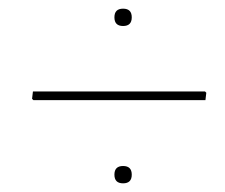

<svg xmlns="http://www.w3.org/2000/svg" viewBox="-20 -491 520 443"><path d="M244 -451Q244 -471 264 -471Q284 -471 284 -451Q284 -431 264 -431Q244 -431 244 -451ZM453 -280 456 -277 454 -260H57L54 -263L56 -280ZM244 -88Q244 -108 264 -108Q284 -108 284 -88Q284 -68 264 -68Q244 -68 244 -88Z"/></svg>

Font: Alegreya Sans Thin
Style: Regular
Weight: 100
Designer: Juan Pablo del Peral
Foundry: Huerta Tipografica
Version: Version 2.007